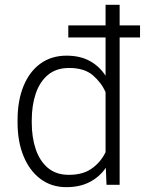

<svg xmlns="http://www.w3.org/2000/svg" viewBox="-20 -770 613 800"><path d="M53.2 -258.8V-269Q53.2 -351.1 78.1 -411.6Q103 -472.2 148.7 -505.1Q194.3 -538.1 257.3 -538.1Q313.5 -538.1 353.8 -516.1Q394 -494.1 419.9 -454.6V-613.8H264.6V-664.1H419.9V-750H478.5V-664.1H563.5V-613.8H478.5V0H423.8L420.9 -70.8Q395 -33.2 354 -11.7Q313 9.8 256.3 9.8Q194.3 9.8 148.7 -24.4Q103 -58.6 78.1 -119.4Q53.2 -180.2 53.2 -258.8ZM112.3 -269V-258.8Q112.3 -197.8 128.9 -148.4Q145.5 -99.1 179.7 -70.3Q213.9 -41.5 267.1 -41.5Q326.2 -41.5 363.3 -68.4Q400.4 -95.2 419.9 -136.2V-385.7Q402.8 -425.3 367.2 -456.1Q331.5 -486.8 268.1 -486.8Q214.4 -486.8 179.9 -458Q145.5 -429.2 128.9 -379.9Q112.3 -330.6 112.3 -269Z"/></svg>

Font: Vazirmatn RD FD ExtraLight
Style: Regular
Weight: 200
Designer: Saber Rastikerdar
Foundry: Saber Rastikerdar
Version: Version 33.003